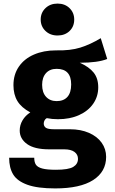

<svg xmlns="http://www.w3.org/2000/svg" viewBox="-20 -829 640 1071"><path d="M578 -500Q526 -479 425 -479Q477 -456 502.5 -424Q528 -392 528 -342Q528 -291 500 -250.5Q472 -210 421 -187Q370 -164 303 -164Q270 -164 241 -170Q233 -166 228.5 -157.5Q224 -149 224 -140Q224 -125 235.5 -116.5Q247 -108 282 -108H370Q430 -108 476 -88Q522 -68 547 -33Q572 2 572 46Q572 129 499.5 175.5Q427 222 288 222Q189 222 132.5 201.5Q76 181 53.5 144Q31 107 31 51H171Q171 76 180.5 90Q190 104 216 111Q242 118 292 118Q362 118 388.5 102Q415 86 415 57Q415 33 395.5 18.5Q376 4 338 4H254Q172 4 131 -25.5Q90 -55 90 -101Q90 -131 105.5 -157.5Q121 -184 149 -202Q99 -229 77 -265.5Q55 -302 55 -354Q55 -413 85 -457Q115 -501 169 -524.5Q223 -548 292 -548Q372 -546 428 -563.5Q484 -581 542 -616ZM215 -356Q215 -313 237 -289Q259 -265 296 -265Q335 -265 356 -288.5Q377 -312 377 -358Q377 -445 296 -445Q258 -445 236.5 -421Q215 -397 215 -356ZM394 -720Q394 -681 368 -656Q342 -631 301 -631Q260 -631 233.5 -656.5Q207 -682 207 -720Q207 -758 233.5 -783.5Q260 -809 301 -809Q342 -809 368 -783.5Q394 -758 394 -720Z"/></svg>

Font: Fira Mono
Style: Bold
Weight: 700
Monospace: yes
Designer: Carrois Corporate & Edenspiekermann AG
Foundry: Carrois Corporate GbR & Edenspiekermann AG
Version: Version 3.206